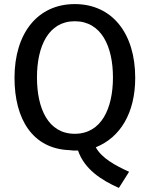

<svg xmlns="http://www.w3.org/2000/svg" viewBox="-20 -727 732 940"><path d="M642 -346C642 -174 569 -54 449 -6C477 47 546 84 612 114L562 193C476 155 393 101 362 10C346 11 333 10 319 8C140 1 51 -143 51 -346C51 -564 164 -707 346 -707C529 -707 642 -564 642 -346ZM533 -348C533 -500 476 -623 346 -623C217 -623 161 -500 161 -348C161 -197 215 -72 346 -72C477 -72 533 -197 533 -348Z"/></svg>

Font: Repo Medium
Style: Regular
Weight: 500
Designer: Stefan Peev
Foundry: Context Ltd
Version: Version 1.502